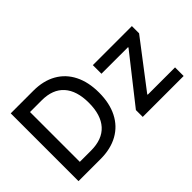

<svg xmlns="http://www.w3.org/2000/svg" viewBox="-100 -1061 1416 1416"><g transform="rotate(-45 607.5 -353.5)"><path d="M72.3 0V-707H308.6Q412.1 -707 487.1 -664.8Q562 -622.6 601.8 -543.2Q641.6 -463.9 641.6 -354.5Q641.6 -244.6 601.3 -164.8Q561 -85 484.6 -42.5Q408.2 0 301.8 0ZM295.9 -93.8Q414.6 -93.8 474.9 -160.9Q535.2 -228 535.2 -354.5Q535.2 -480 475.8 -546.6Q416.5 -613.3 301.8 -613.3H179.7V-93.8ZM742.2 -71.3 1029.3 -435.5V-440.4H752V-530.3H1159.2V-455.1L883.8 -94.7V-89.8H1168.9V0H742.2Z"/></g></svg>

Font: Pretendard Medium
Style: Regular
Weight: 500
Designer: Base glyphs from Inter by Rasmus Andersson; Hangeul glyphs from Noto Sans CJK(Source Han Sans) by Jang Soo-young and Kan
Foundry: Kil Hyung-jin
Version: Version 1.309